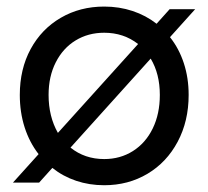

<svg xmlns="http://www.w3.org/2000/svg" viewBox="-20 -545 622 573"><path d="M136.2 -43.9 96.7 0H18.6L95.2 -85Q67.9 -120.1 53.5 -165Q39.1 -210 39.1 -261.7Q39.1 -338.9 71.5 -398.7Q104 -458.5 161.4 -491.9Q218.8 -525.4 291 -525.4Q335.9 -525.4 375.7 -512.2Q415.5 -499 447.3 -474.1L486.3 -517.6H562.5L487.3 -434.1Q514.2 -400.4 528.6 -356.4Q543 -312.5 543 -261.7Q543 -183.6 510.3 -122.1Q477.5 -60.5 420.2 -26.4Q362.8 7.8 291 7.8Q246.6 7.8 207.3 -5.4Q168 -18.6 136.2 -43.9ZM457 -261.7Q457 -324.7 429.7 -370.1L190.4 -104.5Q232.9 -70.3 291 -70.3Q338.9 -70.3 376.7 -94.2Q414.6 -118.2 435.8 -161.6Q457 -205.1 457 -261.7ZM152.8 -148.4 392.1 -413.6Q349.1 -447.3 291 -447.3Q243.2 -447.3 205.6 -424.3Q168 -401.4 146.5 -359.1Q125 -316.9 125 -261.7Q125 -197.3 152.8 -148.4Z"/></svg>

Font: Reddit Sans Strawberry
Style: Regular
Weight: 400
Designer: Stephen Hutchings
Foundry: Reddit
Version: Version 1.013